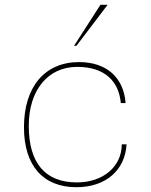

<svg xmlns="http://www.w3.org/2000/svg" viewBox="-20 -771 628 801"><path d="M80 -240C80 -81 159 10 299 10C420 10 502 -60 508 -169H488C488 -76 410 -10 301 -10C169 -10 100 -90 100 -246C100 -395 180 -492 302 -492C417 -492 476 -432 484 -341H504C496 -448 424 -512 310 -512C167 -512 80 -409 80 -240ZM429 -751H399L289 -580H299Z"/></svg>

Font: Perun Thin
Style: Regular
Weight: 100
Foundry: Copyright (c) Stefan Peev, Context Ltd, 2016
Version: Version 1.089